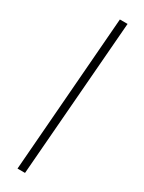

<svg xmlns="http://www.w3.org/2000/svg" viewBox="-234 -741 716 952"><g transform="rotate(30 123.5 -265.0)"><path d="M139 -712H183L112 182H69Z"/></g></svg>

Font: Muli ExtraLight
Style: Italic
Weight: 275
Italic angle: -4.541°
Designer: Vernon Adams
Foundry: Vernon Adams
Version: Version 2.001